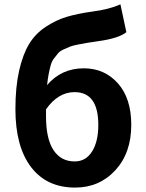

<svg xmlns="http://www.w3.org/2000/svg" viewBox="-20 -848 671 882"><path d="M191.4 -345.7V-313.5Q191.4 -210.9 225.6 -158.7Q259.8 -106.4 323.2 -106.4Q374 -106.4 402.8 -151.9Q431.6 -197.3 431.6 -274.4Q431.6 -424.8 322.3 -424.8Q247.1 -424.8 191.4 -345.7ZM533.2 -828.1 560.5 -700.2Q525.4 -671.9 433.6 -659.2Q398.4 -654.3 381.8 -651.4Q365.2 -648.4 339.4 -643.6Q313.5 -638.7 301.8 -633.8Q290 -628.9 272.5 -621.1Q254.9 -613.3 247.1 -603.5Q239.3 -593.8 228.5 -580.1Q217.8 -566.4 212.9 -548.3Q208 -530.3 203.6 -507.8Q199.2 -485.4 196.3 -457Q261.7 -534.2 365.2 -534.2Q460 -534.2 521.5 -465.3Q583 -396.5 583 -274.4Q583 -145.5 509.8 -65.9Q436.5 13.7 325.2 13.7Q194.3 13.7 122.6 -80.6Q50.8 -174.8 50.8 -346.7Q50.8 -448.2 67.9 -523.4Q85 -598.6 113.8 -646Q142.6 -693.4 189.9 -724.6Q237.3 -755.9 286.1 -770.5Q335 -785.2 404.3 -794.9Q481.4 -804.7 533.2 -828.1Z"/></svg>

Font: Nasu
Style: Bold
Weight: 700
Designer: Ryoko NISHIZUKA (kana &amp; ideographs); Paul D. Hunt (Latin, Greek &amp; Cyrillic); Wenlong ZHANG (bopomofo); Sandoll C
Version: Version 2014.1215